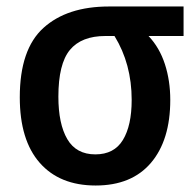

<svg xmlns="http://www.w3.org/2000/svg" viewBox="-20 -562 603 592"><path d="M275 10Q164 10 102.5 -60Q41 -130 41 -262Q41 -410 114 -476Q187 -542 316 -542H546V-451H438Q472 -415 488.5 -364Q505 -313 505 -254Q505 -130 445.5 -60Q386 10 275 10ZM274 -86Q332 -86 359 -130.5Q386 -175 386 -254Q386 -365 333 -451H305Q231 -451 195.5 -408Q160 -365 160 -264Q160 -180 187.5 -133Q215 -86 274 -86Z"/></svg>

Font: Noto Sans Mono SemiCondensed SemiBold
Style: Regular
Weight: 600
Width: 4
Designer: Monotype Design Team
Foundry: Monotype Imaging Inc.
Version: Version 2.014; ttfautohint (v1.8.4.7-5d5b)